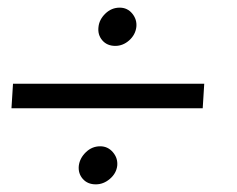

<svg xmlns="http://www.w3.org/2000/svg" viewBox="-20 -551 620 502"><path d="M293 -531Q313 -531 325.8 -515.5Q338.5 -500 336.5 -480.5Q334 -460 317.8 -445.5Q301.5 -431 281.5 -431Q260 -431 247.5 -445.5Q235 -460 237.5 -480.5Q239.5 -500 255.5 -515.5Q271.5 -531 293 -531ZM10 -268 14 -332H514L510 -268ZM242 -168.5Q262 -168.5 275.2 -153Q288.5 -137.5 286.5 -117.5Q284 -97.5 267.2 -83.2Q250.5 -69 230.5 -69Q209 -69 196.5 -83.2Q184 -97.5 186 -117.5Q188.5 -137.5 204.5 -153Q220.5 -168.5 242 -168.5Z"/></svg>

Font: Urbanist Light
Style: Italic
Weight: 300
Italic angle: -8°
Designer: Corey Hu
Foundry: Corey Hu
Version: Version 1.330; ttfautohint (v1.8.4.7-5d5b)